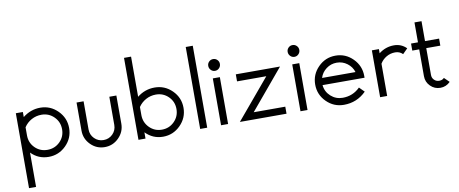

<svg xmlns="http://www.w3.org/2000/svg" viewBox="-80 -1104 4113 1719"><g transform="rotate(-10 1976.5 -244.5)"><path d="M287 -436Q379 -436 445 -370Q511 -304 511 -212Q511 -120 445 -54.5Q379 11 287 11Q193 11 128 -56V256H64V-425H128V-379Q200 -436 287 -436ZM128 -286V-212Q128 -145 174 -99Q220 -53 287 -53Q354 -53 400.5 -99Q447 -145 447 -212Q447 -279 400.5 -325.5Q354 -372 287 -372Q238 -372 196 -349Q154 -326 128 -286Z M978 -425V-169Q978 -95 924.5 -41.5Q871 12 797 12Q722 12 669 -41.5Q616 -95 616 -169V-425H680V-169Q680 -120 714 -86Q748 -52 797 -52Q846 -52 880 -86Q914 -120 914 -169V-425Z M1104 -745H1168V-380Q1238 -436 1327 -436Q1419 -436 1485 -370.5Q1551 -305 1551 -213Q1551 -121 1485 -55Q1419 11 1327 11Q1234 11 1168 -57V0H1104ZM1327 -372Q1278 -372 1236 -349Q1194 -326 1168 -287V-211Q1169 -145 1215 -99Q1261 -53 1327 -53Q1394 -53 1440.5 -99.5Q1487 -146 1487 -213Q1487 -280 1440.5 -326Q1394 -372 1327 -372Z M1665 -745H1729V0H1665Z M1849.5 -580.5Q1865 -596 1887 -596Q1909 -596 1924.5 -580.5Q1940 -565 1940 -543Q1940 -521 1924.5 -505Q1909 -489 1887 -489Q1865 -489 1849.5 -505Q1834 -521 1834 -543Q1834 -565 1849.5 -580.5ZM1855 -426H1919V0H1855Z M2064 -426H2466L2163 -64H2450V0H2026L2330 -362H2064Z M2571.5 -580.5Q2587 -596 2609 -596Q2631 -596 2646.5 -580.5Q2662 -565 2662 -543Q2662 -521 2646.5 -505Q2631 -489 2609 -489Q2587 -489 2571.5 -505Q2556 -521 2556 -543Q2556 -565 2571.5 -580.5ZM2577 -426H2641V0H2577Z M3194 -212V-196H2812Q2818 -135 2863.5 -94Q2909 -53 2971 -53Q3064 -53 3129 -118L3174 -73Q3090 11 2971 11Q2879 11 2813.5 -54.5Q2748 -120 2748 -212Q2748 -304 2813.5 -370Q2879 -436 2971 -436Q3063 -436 3128.5 -370Q3194 -304 3194 -212ZM2819 -260H3123Q3108 -309 3066 -340.5Q3024 -372 2971 -372Q2918 -372 2876 -340.5Q2834 -309 2819 -260Z M3503 -436Q3569 -436 3616 -389L3571 -344Q3543 -372 3503 -372Q3459 -372 3422.5 -350.5Q3386 -329 3365 -293V0H3301V-426H3365V-388Q3426 -436 3503 -436Z M3784 -361V-117Q3784 -90 3802.5 -71.5Q3821 -53 3848 -53Q3877 -53 3893 -71L3938 -27Q3900 11 3848 11Q3795 11 3757.5 -26.5Q3720 -64 3720 -117V-361H3657V-425H3720V-606H3784V-425H3912V-361Z"/></g></svg>

Font: Timtura
Style: Regular
Weight: 400
Version: Version 1.0